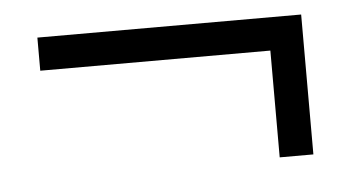

<svg xmlns="http://www.w3.org/2000/svg" viewBox="-31 -374 613 335"><g transform="rotate(-5 275.0 -206.5)"><path d="M44 -329H506V-84H447V-271H44Z"/></g></svg>

Font: EauTestText Medium
Style: Regular
Weight: 500
Designer: Christian Thalmann (Catharsis Fonts)
Version: Version 0.001;PS 000.001;hotconv 1.0.88;makeotf.lib2.5.64775